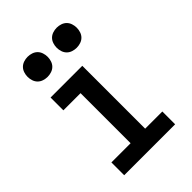

<svg xmlns="http://www.w3.org/2000/svg" viewBox="-216 -836 933 933"><g transform="rotate(-45 250.0 -369.5)"><path d="M75 0V-88H207V-432H89V-520H307V-88H425V0ZM350 -601Q336 -601 322.5 -605.5Q309 -610 299.5 -619.5Q290 -629 285.5 -642.5Q281 -656 281 -670Q281 -684 285.5 -697.5Q290 -711 299.5 -720.5Q309 -730 322.5 -734.5Q336 -739 350 -739Q364 -739 377.5 -734.5Q391 -730 400.5 -720.5Q410 -711 414.5 -697.5Q419 -684 419 -670Q419 -656 414.5 -642.5Q410 -629 400.5 -619.5Q391 -610 377.5 -605.5Q364 -601 350 -601ZM150 -601Q136 -601 122.5 -605.5Q109 -610 99.5 -619.5Q90 -629 85.5 -642.5Q81 -656 81 -670Q81 -684 85.5 -697.5Q90 -711 99.5 -720.5Q109 -730 122.5 -734.5Q136 -739 150 -739Q164 -739 177.5 -734.5Q191 -730 200.5 -720.5Q210 -711 214.5 -697.5Q219 -684 219 -670Q219 -656 214.5 -642.5Q210 -629 200.5 -619.5Q191 -610 177.5 -605.5Q164 -601 150 -601Z"/></g></svg>

Font: Iosevka Term Semibold
Style: Regular
Weight: 600
Monospace: yes
Designer: Belleve Invis
Foundry: Belleve Invis
Version: Version 31.4.0